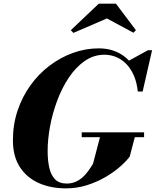

<svg xmlns="http://www.w3.org/2000/svg" viewBox="-20 -1026 856 1056"><path d="M343 10Q259 10 193.2 -19.2Q127.5 -48.5 89.2 -107.2Q51 -166 51 -255Q51 -341.5 76.8 -418Q102.5 -494.5 147.8 -557.2Q193 -620 253 -665.2Q313 -710.5 381.8 -735.2Q450.5 -760 523 -760Q590 -760 641.2 -730.5Q692.5 -701 722 -647.5Q751.5 -594 752.5 -522.5H738Q732.5 -573.5 715.8 -611.5Q699 -649.5 674 -674.8Q649 -700 618.5 -712.5Q588 -725 555 -725Q495 -725 445.8 -690.5Q396.5 -656 358.5 -599Q320.5 -542 294.5 -472.2Q268.5 -402.5 255.2 -330.5Q242 -258.5 242 -195.5Q242 -144.5 251 -104Q260 -63.5 282.8 -40Q305.5 -16.5 346.5 -16.5Q373.5 -16.5 395.5 -26Q417.5 -35.5 435 -51.5Q452.5 -67.5 466.2 -86.8Q480 -106 491.5 -125L532.5 -281.5H724L693.5 -165Q676.5 -141.5 643 -111.5Q609.5 -81.5 562.8 -53.8Q516 -26 460 -8Q404 10 343 10ZM429.5 -271.5V-298H772.5V-271.5ZM738.5 -522.5 733.5 -583Q724 -609 711 -636.2Q698 -663.5 680.5 -687.5L794 -750H816.5L764.5 -522.5ZM383.5 -845 369.5 -860 523.5 -1006H617.5L727.5 -860L714 -846L568 -924.5Z"/></svg>

Font: Bodoni Moda 9pt ExtraBold
Style: Italic
Weight: 800
Italic angle: -13°
Designer: Owen Earl
Foundry: indestructible type
Version: Version 2.004